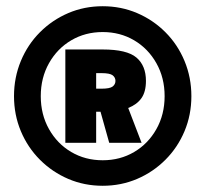

<svg xmlns="http://www.w3.org/2000/svg" viewBox="-20 -734 660 617"><path d="M310 -137Q251 -137 199.5 -159Q148 -181 108.5 -220.5Q69 -260 47 -312.5Q25 -365 25 -425Q25 -485 47 -538Q69 -591 108.5 -630.5Q148 -670 199.5 -692Q251 -714 310 -714Q369 -714 420.5 -692Q472 -670 511.5 -630.5Q551 -591 573 -538Q595 -485 595 -425Q595 -365 573 -312.5Q551 -260 511.5 -220.5Q472 -181 420.5 -159Q369 -137 310 -137ZM310 -219Q366 -219 411 -245.5Q456 -272 482.5 -319Q509 -366 509 -425Q509 -484 482.5 -531Q456 -578 411 -604.5Q366 -631 310 -631Q254 -631 209 -604.5Q164 -578 137.5 -531Q111 -484 111 -425Q111 -366 137.5 -319Q164 -272 209 -245.5Q254 -219 310 -219ZM190 -275V-575H310Q388 -575 418.5 -549Q449 -523 449 -474Q449 -439 434.5 -418.5Q420 -398 392 -387L435 -275H331L303 -375H289V-275ZM289 -449H306Q333 -449 342 -456Q351 -463 351 -474Q351 -485 342 -492Q333 -499 306 -499H289Z"/></svg>

Font: Golos Text ExtraBold
Style: Regular
Weight: 800
Designer: A.Korolkova, Vitaly Kuzmin
Foundry: ParaType Ltd
Version: Version 2.004